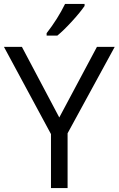

<svg xmlns="http://www.w3.org/2000/svg" viewBox="-20 -951 600 971"><path d="M321.8 0H237.8V-272.9L0 -713.9H90.8L279.8 -356.9L470.2 -713.9H560.1L321.8 -276.9ZM407.7 -931.2V-920.9Q386.2 -889.2 343.8 -842.8Q301.3 -796.4 270 -771H215.8V-783.2Q272 -855.5 309.1 -931.2Z"/></svg>

Font: OpenSans
Style: Regular
Weight: 400
Foundry: Ascender Corporation
Version: Version 1.10